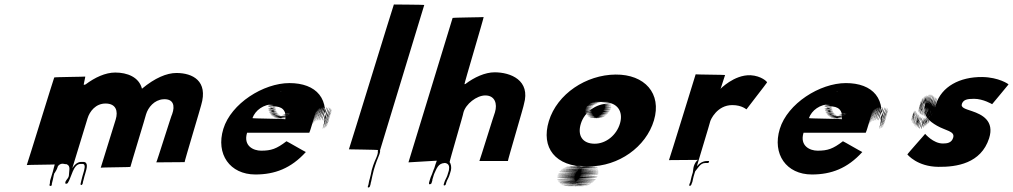

<svg xmlns="http://www.w3.org/2000/svg" viewBox="-20 -834 4511 855"><path d="M235.2 -112C236.8 -117 238.4 -119 236.3 -122C232.8 -127 220.8 -117 226.9 -114L226.2 -112C224.7 -107 223.9 -101 222 -95L220.5 -90C218.4 -83 217.5 -77 215.4 -70L213.6 -64L210.5 -54L209 -49L205.6 -38L204.4 -34L203.5 -31C201.9 -26 203.1 -20 201.6 -15L199.8 -9C200.4 -8 206.9 -3 209.4 -8L211 -13C211.3 -14 210.6 -15 210.9 -16C214.9 -29 217.1 -43 219.5 -54L221.3 -60L222.3 -63C222.6 -64 223.6 -64 223.6 -64C227.7 -71 233.2 -79 235.9 -88L236.8 -91C239.3 -99 250.1 -105 257.1 -105C262.1 -105 266.8 -104 270.5 -103H275.5C276.5 -103 277.2 -102 278.2 -102C295.7 -94 287.3 -73 286.6 -51L285.4 -47C282.3 -37 270.2 -30 270.8 -19C270.3 -14 278.6 -15 281.8 -19C298.5 -44 305.8 -104 338.8 -104H347.8C363.8 -104 355.5 -77 350.6 -61L347.3 -50C345.1 -43 344 -36 341.9 -29C340.6 -25 340.7 -22 339.2 -17L338.6 -15C338 -13 340.1 -10 342.1 -10C344.1 -10 347 -13 347.6 -15L348.2 -17C349.1 -20 349.3 -24 349.9 -26L350.9 -29C353 -36 354.1 -43 356.3 -50L359.6 -61C367 -85 374.5 -113 350.5 -113H341.5C323.5 -113 310 -98 302 -85L369.9 -307C379.3 -338 406 -373 450 -373C497 -373 506.6 -339 495.3 -302C495.3 -302 428.3 -86 428.6 -87C428.2 -89 561.2 -89 560.8 -91C560.4 -93 631.1 -324 630.4 -325C639.8 -356 666.9 -389 706.8 -392C752.8 -395 760 -363 746.7 -326C745 -327 677.6 -110 675.9 -111L802.2 -112C800.2 -112 876.9 -366 875.9 -366C907.9 -474 837.6 -509 765.6 -509C722.6 -509 669.9 -487 612.2 -439C599.1 -491 546.2 -511 493.2 -511C449.2 -511 402.5 -489 361 -458C358.7 -457 355.7 -457 353.4 -456C351.1 -455 361 -494 359.7 -493C357.4 -492 223.1 -491 221.5 -489C220.2 -488 100.9 -101 99.3 -99C99.6 -100 231.9 -101 232.2 -102Z M1366.5 -270C1408.1 -406 1365.9 -268 1367.8 -274C1409.3 -410 1366.9 -271 1368.7 -277C1410 -412 1369.1 -275 1370.6 -280C1412.2 -416 1369.4 -276 1372.2 -282C1413.8 -418 1372.3 -279 1375.4 -286C1418 -422 1376.8 -284 1379.7 -290C1423.2 -426 1381.7 -287 1384.6 -293C1428.2 -429 1387.4 -289 1390.2 -295C1432.8 -431 1389.7 -290 1392.5 -296C1434.8 -431 1394 -291 1396.8 -297C1439.1 -432 1397.6 -293 1401.1 -298C1444.4 -433 1403.6 -293 1407.1 -298C1450.4 -433 1409.6 -293 1414.1 -298C1457.4 -433 1417.3 -292 1421.8 -297C1465.1 -432 1424 -291 1428.5 -296C1471.8 -431 1430.7 -290 1433.9 -294C1476.9 -428 1435.4 -286 1437.7 -290C1479.6 -424 1437.5 -283 1439.7 -287C1481.7 -421 1438 -278 1439.2 -282C1480.2 -416 1437.7 -277 1437.7 -277C1478.3 -410 1433.9 -268 1435.2 -272C1474.8 -405 1432.4 -263 1432.6 -267C1473.6 -401 1428.8 -261 1429 -265C1469 -399 1424.6 -257 1424.1 -262C1463.1 -396 1419.3 -256 1419.8 -261C1460.1 -396 1416 -255 1416.5 -260C1456.8 -395 1386.9 -464 1268.9 -464C1152.9 -464 1009 -373 974.5 -260C940.2 -148 1003.4 -57 1117.4 -57C1203.4 -57 1275.7 -84 1342 -157C1340 -157 1257.7 -205 1255.7 -205C1211.3 -171 1187.8 -163 1142.8 -163C1108.8 -163 1062.3 -184 1080.3 -243H1357.3C1360.1 -249 1362.9 -258 1364.7 -264ZM1104.2 -308C1116.9 -343 1153.1 -370 1199.1 -370C1241.1 -370 1158.8 -369 1205.8 -369C1246.8 -369 1162.8 -369 1210.8 -369H1216.8C1257.8 -369 1175.8 -369 1223.8 -369H1242.8C1283.8 -369 1200.8 -369 1247.8 -369C1288.8 -369 1206.1 -370 1253.1 -370C1293.1 -370 1210.4 -371 1258.7 -372C1300 -373 1217 -373 1265.6 -375C1307.3 -377 1224.9 -379 1272.5 -381C1313.1 -383 1230.7 -385 1277.3 -387C1317.9 -389 1233.5 -391 1280.5 -394C1320.4 -397 1236.3 -400 1281.9 -402C1321.5 -404 1236.1 -406 1281.7 -408C1320.3 -410 1235.3 -413 1279.9 -415C1317.5 -417 1230.5 -417 1274.1 -419C1310.7 -421 1224 -422 1266.3 -423C1302.6 -424 1215.6 -424 1258.6 -424C1294.6 -424 1207.6 -424 1250.6 -424C1250.6 -424 1200.9 -425 1243.9 -425C1243.9 -425 1192.6 -424 1236.6 -424C1273.6 -424 1187.6 -424 1231.6 -424C1268.6 -424 1182.3 -423 1226.3 -423C1264 -422 1178 -422 1221.7 -421C1259.4 -420 1172.1 -419 1215.8 -418C1252.5 -417 1166.2 -416 1209.6 -414C1246 -412 1159.7 -411 1203 -409C1240.4 -407 1154.1 -406 1198.5 -404C1235.9 -402 1150.6 -401 1195.3 -400C1234 -399 1147.4 -397 1193.1 -396C1231.8 -395 1145.8 -392 1191.8 -392C1230.8 -392 1144.9 -389 1190.9 -389C1229.9 -389 1143.7 -385 1189.7 -385C1228.7 -385 1142.8 -382 1188.8 -382C1227.8 -382 1141.9 -379 1187.3 -377C1225.6 -375 1141.3 -374 1186.7 -372C1226.1 -370 1141.8 -369 1187.2 -367C1225.9 -366 1141.6 -365 1187 -363C1225.4 -361 1140.8 -359 1187.1 -357C1226.5 -355 1140.3 -351 1187.3 -351C1226.3 -351 1143.1 -347 1189.1 -347C1229.1 -347 1143.2 -344 1189.6 -342C1228.9 -340 1145.6 -339 1191.3 -338C1231 -337 1146.4 -335 1192.8 -333C1232.2 -331 1148.6 -329 1195.6 -329C1234.6 -329 1150.7 -326 1196.7 -326C1236.7 -326 1152.8 -323 1199.4 -322C1239.1 -321 1154.5 -319 1202.2 -318C1242.9 -317 1159.3 -315 1207.3 -315C1246.3 -315 1165.7 -313 1211.7 -313C1252.7 -313 1168.1 -311 1214.8 -310C1255.5 -309 1173.2 -308 1221.2 -308C1262.2 -308 1180.2 -308 1227.2 -308C1267.2 -308 1183.9 -307 1230.9 -307H1234.9C1275.9 -307 1193.2 -308 1240.2 -308C1281.2 -308 1198.5 -309 1248.1 -311C1290.7 -313 1209 -314 1256.3 -315C1296.6 -316 1214.2 -318 1261.2 -318C1300.2 -318 1216.8 -320 1262.8 -320C1302.8 -320 1219.4 -322 1265.8 -323C1305.1 -324 1219.4 -325 1264.7 -326C1303 -327 1217.3 -328 1262.3 -328C1300.3 -328 1213.7 -326 1258.7 -326C1297.7 -326 1210.4 -325 1256.4 -325C1294.4 -325 1207.8 -323 1252.4 -322C1290.1 -321 1203.8 -320 1246.5 -319C1282.9 -317 1195.6 -316 1240.6 -316C1278.6 -316 1192.6 -316 1237.6 -316H1234.6C1273.6 -316 1184.9 -317 1230.9 -317C1268.9 -317 1181.9 -317 1224.9 -317C1261.9 -317 1175.9 -317 1221.2 -318C1259.5 -319 1173.5 -319 1217.8 -320C1256.1 -321 1169.4 -322 1213.8 -323C1252.1 -324 1165.4 -325 1209.7 -326C1248 -327 1162 -327 1207.3 -328C1245.6 -329 1160.5 -332 1205.5 -332C1244.5 -332 1157.4 -335 1203.4 -335C1241.4 -335 1156 -337 1201.3 -338C1239.9 -340 1155.3 -341 1200.6 -342C1239.9 -343 1153.2 -344 1198.8 -346C1237.4 -348 1153 -350 1198.3 -351C1236.9 -353 1150.9 -353 1196.5 -355C1235.1 -357 1150.5 -358 1196.1 -360C1235.7 -362 1256.6 -342 1250.6 -303C1250.2 -305 1104.6 -306 1104.2 -308Z M1626.6 -38C1624.8 -32 1622.9 -26 1622.4 -21C1621.5 -18 1621.9 -16 1621 -13L1619.8 -9L1618.8 -6L1617.9 -3C1616.1 3 1625.4 2 1627.2 -4L1627.8 -6L1629.1 -10L1630 -13C1630.9 -16 1630.5 -18 1631.4 -21L1632.9 -26C1636.1 -43 1640 -59 1644.5 -77L1651 -98C1653.4 -106 1655.9 -111 1658.1 -118L1662.1 -128C1667.1 -141 1674.4 -155 1672.4 -165L1869.3 -812C1868.6 -813 1734.9 -814 1733.9 -814C1732.9 -814 1535 -170 1533.7 -169C1533.7 -169 1664.1 -167 1663.8 -166C1663.4 -165 1661.8 -163 1662.5 -162C1665.3 -145 1648.7 -120 1642 -98L1635.5 -77C1632.3 -63 1630.6 -51 1626.6 -38Z M1939.7 -133 1946.7 -156C1949 -157 1951.6 -159 1950.5 -162C1948.7 -169 1939.2 -161 1937.7 -156L1930.7 -133C1929.1 -128 1927.2 -125 1925.4 -119C1923.5 -113 1921 -108 1919.2 -102L1914 -85C1913.4 -83 1911.5 -80 1910.5 -77C1908.7 -71 1905.9 -65 1904 -59C1899.3 -50 1896.2 -40 1893.2 -30C1891 -23 1889.8 -19 1890.6 -15C1892.4 -11 1900.6 -15 1901.5 -18L1902.7 -22L1905.2 -30C1905.5 -31 1905.1 -33 1905.4 -34L1906.9 -39L1912.7 -58C1925 -85 1931.4 -106 1959 -108H1963C1979.1 -105 1982.4 -93 1978.9 -75L1977.4 -70L1974 -59L1972.2 -53C1969.1 -43 1962.1 -33 1959 -23L1957.5 -18L1955.7 -12C1955.1 -10 1956.4 -8 1958.4 -8C1960.4 -8 1964.1 -10 1964.7 -12L1966.5 -18L1968 -23C1971.1 -33 1977.8 -42 1981.2 -53L1983 -59L1984.6 -64L1987.9 -75C1991.2 -89 1988.1 -105 1982.2 -112C1980.5 -113 2045.2 -331 2043.5 -332C2053.4 -371 2103 -409 2141 -409C2184 -409 2195.7 -372 2184.1 -334C2183.1 -334 2115.8 -117 2114.8 -117H2241.8C2239.8 -117 2315.1 -370 2313.1 -370C2343.8 -477 2253.5 -512 2182.5 -512C2140.5 -512 2091.8 -490 2052.6 -460C2050.6 -460 2049.3 -459 2048.3 -459C2046.3 -459 2136 -759 2133.7 -758C2131.4 -757 1997.1 -756 1995.5 -754L1798.9 -111L1934.4 -119C1936.2 -125 1938.1 -128 1939.7 -133Z M2424.2 -295C2387.8 -176 2453.1 -92 2592.1 -92C2723.1 -92 2449.7 -94 2586.7 -94C2717.7 -94 2444 -95 2581 -95C2712 -95 2438 -95 2575 -95H2564C2695 -95 2422 -95 2559 -95C2690 -95 2417 -95 2552.7 -94C2682.7 -94 2408.1 -92 2545.1 -92C2675.8 -91 2402.8 -91 2539.5 -90C2670.2 -89 2396.9 -88 2532.3 -86C2661.7 -84 2387.1 -82 2524.8 -81C2656.5 -80 2382.2 -79 2518.5 -77C2650.2 -76 2376.9 -75 2514.3 -73C2645.7 -71 2372.4 -70 2509.8 -68C2641.2 -66 2368.6 -64 2507 -62C2639.3 -60 2366 -59 2504.4 -57C2636.8 -55 2364.5 -54 2502.9 -52C2635.3 -50 2364 -49 2502.4 -47C2634.8 -45 2363.1 -43 2501.5 -41C2633.9 -39 2362.3 -37 2501.7 -35C2635.1 -33 2364.2 -30 2504.2 -30C2637.2 -30 2367.6 -25 2506.6 -25C2640.6 -25 2370 -23 2509.7 -22C2643.4 -21 2372.1 -20 2511.8 -19C2645.5 -18 2374.2 -17 2514.6 -15C2649 -13 2379.7 -12 2519.4 -11C2653.1 -10 2383.1 -10 2522.8 -9C2657.4 -8 2387.1 -7 2527.1 -7C2661.1 -7 2391.1 -7 2531.1 -7C2665.1 -7 2394.8 -6 2534.8 -6C2668.8 -6 2398.5 -5 2538.5 -5C2672.5 -5 2401.5 -5 2541.5 -5H2546.5C2680.5 -5 2410.5 -5 2550.5 -5C2685.5 -5 2415.8 -6 2555.8 -6C2689.8 -6 2420.1 -7 2560.4 -8C2694.8 -9 2424.8 -9 2565.1 -10C2699.4 -11 2430.7 -12 2571 -13C2705.3 -14 2435.6 -15 2575.9 -16C2710.2 -17 2440.5 -18 2581.1 -20C2715.7 -22 2445 -23 2585.6 -25C2720.3 -27 2449.6 -28 2590.2 -30C2724.8 -32 2454.1 -33 2594.7 -35C2729.3 -37 2459.2 -40 2599.8 -42C2734.5 -44 2463.1 -46 2602.7 -48C2736.3 -50 2465.9 -52 2605.5 -54C2739.1 -56 2467.4 -57 2607 -59C2740.6 -61 2468.3 -63 2607.9 -65C2741.5 -67 2469.8 -68 2608.4 -70C2741 -72 2469.3 -73 2607.9 -75C2740.2 -76 2467.8 -78 2606.2 -79C2738.5 -80 2466.8 -81 2605.4 -83C2737.7 -84 2465 -85 2604.3 -86C2736.9 -88 2465.8 -91 2603.8 -91C2736.8 -91 2463.4 -93 2602.4 -93C2734.4 -93 2856.7 -179 2892.1 -298C2927.8 -418 2850.8 -503 2721.5 -502C2590.2 -501 2461.2 -416 2424.2 -295ZM2566.5 -283C2582.7 -336 2635.7 -372 2685.7 -372C2736.7 -372 2635.8 -369 2686.5 -368C2736.2 -367 2636.9 -366 2687.6 -365C2737.3 -364 2637.7 -362 2688.4 -361C2738.1 -360 2639.1 -360 2688.5 -358C2737.8 -356 2637.2 -354 2686.9 -353C2736.6 -352 2636.3 -351 2685.7 -349C2734.1 -347 2634.5 -345 2683.9 -343C2732.6 -342 2631.3 -341 2680.6 -339C2729 -337 2627.4 -335 2676.8 -333C2725.2 -331 2624.9 -330 2673.6 -329C2722 -327 2620.7 -326 2669.1 -324C2717.8 -323 2616.1 -321 2664.8 -320C2713.5 -319 2612.2 -318 2660.9 -317C2708.6 -316 2608.3 -315 2657 -314C2704.7 -313 2603.7 -313 2652.4 -312C2701.4 -312 2599.8 -310 2648.8 -310C2696.5 -309 2595.5 -309 2644.5 -309C2693.5 -309 2592.5 -309 2641.5 -309C2690.5 -309 2589.2 -308 2638.2 -308H2634.2C2682.2 -308 2582.5 -309 2631.5 -309C2679.5 -309 2578.5 -309 2627.5 -309C2676.5 -309 2575.8 -310 2624.8 -310C2672.8 -310 2571.8 -310 2620.8 -310C2668.8 -310 2568.4 -312 2617.4 -312C2665.7 -313 2565.4 -312 2614.7 -313C2663.7 -313 2563.3 -315 2612.6 -316C2661.2 -318 2559.5 -319 2608.8 -320C2657.1 -321 2557.4 -322 2606.8 -323C2656.1 -324 2554.7 -326 2603.7 -326C2653.7 -326 2551.9 -330 2601.9 -330C2650.9 -330 2549.8 -333 2600.1 -334C2649.4 -335 2550.3 -338 2600.3 -338C2650.3 -338 2550.9 -343 2600.9 -343C2649.9 -343 2550.8 -346 2601.1 -347C2650.4 -348 2552 -350 2602.3 -351C2652.6 -352 2553.9 -353 2604.5 -355C2654.8 -356 2555.5 -358 2606.8 -359C2657.1 -360 2557.4 -361 2608.7 -362C2659 -363 2561.6 -365 2612.9 -366C2664.2 -367 2565.5 -368 2617.8 -369C2669.1 -370 2570.4 -371 2624 -373C2676.6 -375 2579 -376 2630 -376C2681.3 -377 2582.6 -378 2634.6 -378C2685.6 -378 2588.9 -379 2640.9 -379C2692.9 -379 2594.2 -380 2646.2 -380C2697.2 -380 2599.2 -380 2651.2 -380H2661.2C2713.2 -380 2615.2 -380 2667.2 -380C2718.2 -380 2619.2 -380 2671.2 -380C2722.2 -380 2623.9 -379 2675.6 -378C2727.3 -377 2756.6 -339 2741.1 -285C2725.9 -232 2678.3 -194 2628.3 -194C2574.3 -194 2550.3 -230 2566.5 -283Z M3120 -108H3125H3131H3132C3138.3 -109 3140.1 -118 3133.8 -117H3132.8H3128.8C3109.8 -117 3094.7 -107 3083.7 -94C3082.1 -92 3143.6 -293 3142.3 -292C3143.7 -300 3172.9 -366 3240.9 -366C3284.9 -366 3303.8 -346 3304.1 -347C3304.7 -349 3394.9 -464 3395.8 -467C3396.7 -470 3370.6 -496 3322.6 -499C3248.5 -502 3186.3 -436 3187.9 -438C3189.5 -440 3188.8 -441 3190.1 -442L3208.9 -500C3210.2 -501 3077.5 -502 3077.8 -503C3077.8 -503 2959.7 -120 2959 -121L3089.3 -122C3082 -121 3072.8 -104 3070 -95C3066.7 -84 3066.9 -75 3065.2 -66L3063.3 -60L3059.7 -48C3058.1 -43 3057.9 -39 3056.4 -34C3055.2 -30 3054.9 -26 3054 -23C3053.4 -21 3051.5 -18 3050.9 -16L3049.4 -11C3048.8 -9 3049.8 -6 3051.8 -6C3053.8 -6 3057.8 -9 3058.4 -11L3059.6 -15C3060.5 -18 3062.4 -21 3063.3 -24C3064.3 -27 3064.5 -31 3065.4 -34C3066.9 -39 3067.1 -43 3068.7 -48L3072.3 -60L3074.5 -67L3075.7 -71C3087.7 -84 3098 -108 3120 -108Z M3844.5 -270C3886.1 -406 3843.9 -268 3845.8 -274C3887.3 -410 3844.9 -271 3846.7 -277C3888 -412 3847.1 -275 3848.6 -280C3890.2 -416 3847.4 -276 3850.2 -282C3891.8 -418 3850.3 -279 3853.4 -286C3896 -422 3854.8 -284 3857.7 -290C3901.2 -426 3859.7 -287 3862.6 -293C3906.2 -429 3865.4 -289 3868.2 -295C3910.8 -431 3867.7 -290 3870.5 -296C3912.8 -431 3872 -291 3874.8 -297C3917.1 -432 3875.6 -293 3879.1 -298C3922.4 -433 3881.6 -293 3885.1 -298C3928.4 -433 3887.6 -293 3892.1 -298C3935.4 -433 3895.3 -292 3899.8 -297C3943.1 -432 3902 -291 3906.5 -296C3949.8 -431 3908.7 -290 3911.9 -294C3954.9 -428 3913.4 -286 3915.7 -290C3957.6 -424 3915.5 -283 3917.7 -287C3959.7 -421 3916 -278 3917.2 -282C3958.2 -416 3915.7 -277 3915.7 -277C3956.3 -410 3911.9 -268 3913.2 -272C3952.8 -405 3910.4 -263 3910.6 -267C3951.6 -401 3906.8 -261 3907 -265C3947 -399 3902.6 -257 3902.1 -262C3941.1 -396 3897.3 -256 3897.8 -261C3938.1 -396 3894 -255 3894.5 -260C3934.8 -395 3864.9 -464 3746.9 -464C3630.9 -464 3487 -373 3452.5 -260C3418.2 -148 3481.4 -57 3595.4 -57C3681.4 -57 3753.7 -84 3820 -157C3818 -157 3735.7 -205 3733.7 -205C3689.3 -171 3665.8 -163 3620.8 -163C3586.8 -163 3540.3 -184 3558.3 -243H3835.3C3838.1 -249 3840.9 -258 3842.7 -264ZM3582.2 -308C3594.9 -343 3631.1 -370 3677.1 -370C3719.1 -370 3636.8 -369 3683.8 -369C3724.8 -369 3640.8 -369 3688.8 -369H3694.8C3735.8 -369 3653.8 -369 3701.8 -369H3720.8C3761.8 -369 3678.8 -369 3725.8 -369C3766.8 -369 3684.1 -370 3731.1 -370C3771.1 -370 3688.4 -371 3736.7 -372C3778 -373 3695 -373 3743.6 -375C3785.3 -377 3702.9 -379 3750.5 -381C3791.1 -383 3708.7 -385 3755.3 -387C3795.9 -389 3711.5 -391 3758.5 -394C3798.4 -397 3714.3 -400 3759.9 -402C3799.5 -404 3714.1 -406 3759.7 -408C3798.3 -410 3713.3 -413 3757.9 -415C3795.5 -417 3708.5 -417 3752.1 -419C3788.7 -421 3702 -422 3744.3 -423C3780.6 -424 3693.6 -424 3736.6 -424C3772.6 -424 3685.6 -424 3728.6 -424C3728.6 -424 3678.9 -425 3721.9 -425C3721.9 -425 3670.6 -424 3714.6 -424C3751.6 -424 3665.6 -424 3709.6 -424C3746.6 -424 3660.3 -423 3704.3 -423C3742 -422 3656 -422 3699.7 -421C3737.4 -420 3650.1 -419 3693.8 -418C3730.5 -417 3644.2 -416 3687.6 -414C3724 -412 3637.7 -411 3681 -409C3718.4 -407 3632.1 -406 3676.5 -404C3713.9 -402 3628.6 -401 3673.3 -400C3712 -399 3625.4 -397 3671.1 -396C3709.8 -395 3623.8 -392 3669.8 -392C3708.8 -392 3622.9 -389 3668.9 -389C3707.9 -389 3621.7 -385 3667.7 -385C3706.7 -385 3620.8 -382 3666.8 -382C3705.8 -382 3619.9 -379 3665.3 -377C3703.6 -375 3619.3 -374 3664.7 -372C3704.1 -370 3619.8 -369 3665.2 -367C3703.9 -366 3619.6 -365 3665 -363C3703.4 -361 3618.8 -359 3665.1 -357C3704.5 -355 3618.3 -351 3665.3 -351C3704.3 -351 3621.1 -347 3667.1 -347C3707.1 -347 3621.2 -344 3667.6 -342C3706.9 -340 3623.6 -339 3669.3 -338C3709 -337 3624.4 -335 3670.8 -333C3710.2 -331 3626.6 -329 3673.6 -329C3712.6 -329 3628.7 -326 3674.7 -326C3714.7 -326 3630.8 -323 3677.4 -322C3717.1 -321 3632.5 -319 3680.2 -318C3720.9 -317 3637.3 -315 3685.3 -315C3724.3 -315 3643.7 -313 3689.7 -313C3730.7 -313 3646.1 -311 3692.8 -310C3733.5 -309 3651.2 -308 3699.2 -308C3740.2 -308 3658.2 -308 3705.2 -308C3745.2 -308 3661.9 -307 3708.9 -307H3712.9C3753.9 -307 3671.2 -308 3718.2 -308C3759.2 -308 3676.5 -309 3726.1 -311C3768.7 -313 3687 -314 3734.3 -315C3774.6 -316 3692.2 -318 3739.2 -318C3778.2 -318 3694.8 -320 3740.8 -320C3780.8 -320 3697.4 -322 3743.8 -323C3783.1 -324 3697.4 -325 3742.7 -326C3781 -327 3695.3 -328 3740.3 -328C3778.3 -328 3691.7 -326 3736.7 -326C3775.7 -326 3688.4 -325 3734.4 -325C3772.4 -325 3685.8 -323 3730.4 -322C3768.1 -321 3681.8 -320 3724.5 -319C3760.9 -317 3673.6 -316 3718.6 -316C3756.6 -316 3670.6 -316 3715.6 -316H3712.6C3751.6 -316 3662.9 -317 3708.9 -317C3746.9 -317 3659.9 -317 3702.9 -317C3739.9 -317 3653.9 -317 3699.2 -318C3737.5 -319 3651.5 -319 3695.8 -320C3734.1 -321 3647.4 -322 3691.8 -323C3730.1 -324 3643.4 -325 3687.7 -326C3726 -327 3640 -327 3685.3 -328C3723.6 -329 3638.5 -332 3683.5 -332C3722.5 -332 3635.4 -335 3681.4 -335C3719.4 -335 3634 -337 3679.3 -338C3717.9 -340 3633.3 -341 3678.6 -342C3717.9 -343 3631.2 -344 3676.8 -346C3715.4 -348 3631 -350 3676.3 -351C3714.9 -353 3628.9 -353 3674.5 -355C3713.1 -357 3628.5 -358 3674.1 -360C3713.7 -362 3734.6 -342 3728.6 -303C3728.2 -305 3582.6 -306 3582.2 -308Z M4354.1 -491C4253.4 -492 4173 -448 4148.1 -370C4129.7 -313 4169.9 -451 4145.7 -372C4128 -314 4167.9 -451 4143.7 -372C4126 -314 4166.9 -451 4142 -373C4123.6 -316 4163.8 -454 4138 -376C4118.5 -319 4159.7 -457 4134.9 -379C4116.4 -322 4156.6 -460 4130.8 -382C4111.7 -326 4151.6 -463 4126 -386C4105.9 -330 4146.5 -466 4120.6 -388C4101.2 -331 4142.1 -468 4115.9 -389C4096.2 -331 4137.1 -468 4110.9 -389C4091.2 -331 4131.8 -467 4105.3 -387C4085.6 -329 4124.9 -464 4099.7 -385C4081 -327 4121.2 -462 4095.1 -383C4075.1 -324 4115.6 -460 4089.2 -380C4069.1 -321 4109.4 -456 4082.6 -375C4062.3 -315 4101.3 -449 4076.5 -368C4058.2 -308 4099.4 -443 4074.7 -362C4056.3 -302 4097.6 -437 4073.8 -356C4056.5 -296 4097.8 -431 4074 -350C4056.7 -290 4099.6 -424 4076.2 -344C4059.1 -285 4102.4 -420 4079.9 -340C4063.9 -281 4108.5 -417 4086 -337C4070.3 -279 4112.6 -414 4090.4 -335C4074.7 -277 4118 -412 4094.8 -333C4078.1 -275 4120.3 -410 4098.2 -331C4082.5 -273 4125.7 -408 4102.6 -329C4085.9 -271 4130.4 -407 4106 -327C4088.2 -269 4132.5 -404 4108.4 -325C4090.6 -267 4135.6 -401 4111.4 -322C4093.4 -263 4138 -399 4115.5 -319C4098.5 -260 4141.1 -396 4118.6 -316C4101.9 -258 4144.2 -393 4120 -314C4102.3 -256 4143.8 -392 4119.4 -312C4101.3 -253 4141.6 -388 4117.5 -309C4099.4 -250 4140 -386 4114.2 -305C4095.2 -246 4135.5 -381 4108.7 -300C4088.4 -240 4128.6 -375 4103.2 -295C4084.2 -236 4124.7 -372 4099.3 -292C4080.2 -233 4120.8 -369 4095.4 -289C4076.3 -230 4116.6 -365 4090.1 -285C4071.1 -226 4111.7 -362 4086.5 -283C4067.8 -225 4109.7 -362 4083.8 -284C4064.4 -227 4103.6 -365 4077.7 -287C4058.3 -230 4098.5 -368 4072.7 -290C4053.2 -233 4094.4 -371 4068.6 -293C4049.2 -236 4089.6 -375 4064.8 -297C4046.4 -240 4087.6 -378 4061.7 -300C4043.3 -243 4083.5 -381 4058.9 -304C4040.8 -248 4080.7 -385 4054.9 -307C4036.4 -250 4077.9 -389 4053.1 -311C4034.7 -254 4075.5 -391 4051.7 -313C4034 -255 4074.5 -394 4050.3 -315C4032.9 -258 4073.8 -395 4048.9 -317C4030.5 -260 4070.1 -396 4044.9 -317C4026.2 -259 4066.5 -394 4042 -314C4024 -255 4066.5 -391 4042.1 -311C4024.3 -253 4066.6 -388 4042.5 -309C4024.4 -250 4067.4 -384 4044.9 -304C4027.9 -245 4070.5 -381 4048 -301C4031 -242 4073.3 -377 4050.8 -297C4034.8 -238 4077 -373 4053.6 -293C4037.5 -234 4079.8 -369 4057.4 -289C4041.3 -230 4083.9 -366 4061.4 -286C4045.4 -227 4088.7 -362 4066.2 -282C4050.2 -223 4093.8 -359 4071.3 -279C4055.3 -220 4099.8 -356 4077.4 -276C4062.3 -217 4105.9 -353 4084.8 -274C4070 -216 4114.2 -354 4094 -278C4078.9 -222 4123.4 -361 4100.5 -283C4084.1 -226 4127.3 -364 4104.4 -286C4088 -229 4131.2 -367 4108.4 -289C4091.9 -232 4135.4 -371 4113.9 -294C4099.1 -239 4143.6 -378 4121 -301C4104.9 -245 4147.1 -383 4124.2 -305C4108.1 -249 4151.6 -388 4128.1 -311C4112.3 -256 4153.8 -395 4129.2 -318C4111.1 -262 4152.3 -400 4125.8 -323C4106.3 -266 4146.5 -404 4122.7 -326C4104.9 -268 4143.7 -408 4119.6 -329C4102.2 -272 4141.3 -410 4116.5 -332C4098.1 -275 4139.3 -413 4113.4 -335C4094 -278 4135.2 -416 4109.3 -338C4089.9 -281 4130.8 -418 4104.9 -340C4085.5 -283 4126.4 -420 4100.6 -342C4081.1 -285 4121.7 -421 4095.9 -343C4076.4 -286 4117.3 -423 4091.5 -345C4072.1 -288 4113.2 -426 4087.4 -348C4068 -291 4109.9 -428 4085 -350C4066.6 -293 4108.8 -431 4084.2 -354C4066.1 -298 4107.3 -436 4083.8 -359C4065.6 -303 4107.5 -440 4084 -363L4084.9 -366C4067.5 -309 4111 -448 4088.1 -370C4072 -314 4114.9 -451 4092 -373C4075.6 -316 4119.5 -453 4096.6 -375C4081.2 -318 4124.1 -455 4101.3 -377C4084.8 -320 4117.9 -294 4152.8 -274C4191 -252 4232.4 -250 4224.9 -222C4218.2 -197 4196.6 -195 4178.6 -195C4135.6 -195 4099.8 -238 4099.8 -238C4100.8 -238 4018.9 -147 4020.6 -146C4022.3 -145 4064.1 -92 4158.8 -91C4239.5 -90 4348.4 -106 4384.6 -218C4409.5 -296 4353.1 -324 4308.6 -339C4279.7 -349 4256.2 -354 4264 -373C4271.2 -390 4286.5 -394 4317.5 -394C4358.5 -394 4398.1 -370 4398.1 -370C4399.1 -370 4469.7 -457 4471 -458C4472.3 -459 4427.8 -490 4354.1 -491Z"/></svg>

Font: Hussar Wojna
Style: 3Obl
Weight: 400
Designer: Robert Jablonski
Foundry: Cannot Into Space Fonts
Version: Version 1.01